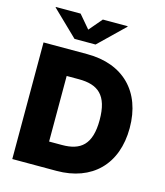

<svg xmlns="http://www.w3.org/2000/svg" viewBox="-136 -1055 994 1157"><g transform="rotate(15 361.5 -476.5)"><path d="M326.2 0C547.4 0 686 -136.2 686 -363.3C686 -590.8 547.4 -727.5 324.2 -727.5H50.8V0ZM221.7 -953.1H66.9V-949.7L225.6 -796.4H356.9L515.1 -949.7V-953.1H360.4L291 -871.6ZM237.8 -159.2V-568.4H314C433.6 -568.4 498.5 -518.1 498.5 -363.3C498.5 -209 433.6 -159.2 318.4 -159.2Z"/></g></svg>

Font: Raveo ExtraBold
Style: Regular
Weight: 800
Designer: Jakub Foglar, Rasmus Andersson (Inter)
Foundry: Jakubfoglar.com
Version: Version 1.100;Glyphs 3.2.3 (3260)